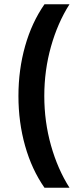

<svg xmlns="http://www.w3.org/2000/svg" viewBox="-20 -762 360 906"><path d="M189 -309Q189 -188 220.5 -76Q252 36 308 124H190Q130 38 98.5 -73.5Q67 -185 67 -309Q67 -433 98.5 -544.5Q130 -656 190 -742H308Q252 -654 220.5 -542Q189 -430 189 -309Z"/></svg>

Font: Gontserrat Medium
Style: Regular
Weight: 500
Designer: Julieta Ulanovsky
Foundry: Julieta Ulanovsky
Version: Version 6.001